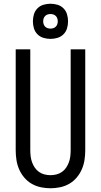

<svg xmlns="http://www.w3.org/2000/svg" viewBox="-20 -999 540 1027"><path d="M250 8Q224 8 198 2.5Q172 -3 149.5 -16Q127 -29 110 -49Q93 -69 82.5 -93Q72 -117 68 -143Q64 -169 64 -195V-735H142V-195Q142 -179 144 -162.5Q146 -146 151.5 -131Q157 -116 166 -102.5Q175 -89 188.5 -79.5Q202 -70 218 -66Q234 -62 250 -62Q266 -62 282 -66Q298 -70 311.5 -79.5Q325 -89 334 -102.5Q343 -116 348.5 -131Q354 -146 356 -162.5Q358 -179 358 -195V-735H436V-195Q436 -169 432 -143Q428 -117 417.5 -93Q407 -69 390 -49Q373 -29 350.5 -16Q328 -3 302 2.5Q276 8 250 8ZM250 -791Q231 -791 212.5 -796.5Q194 -802 180.5 -815.5Q167 -829 161.5 -847.5Q156 -866 156 -885Q156 -904 161.5 -922.5Q167 -941 180.5 -954.5Q194 -968 212.5 -973.5Q231 -979 250 -979Q269 -979 287.5 -973.5Q306 -968 319.5 -954.5Q333 -941 338.5 -922.5Q344 -904 344 -885Q344 -866 338.5 -847.5Q333 -829 319.5 -815.5Q306 -802 287.5 -796.5Q269 -791 250 -791ZM250 -846Q258 -846 265.5 -848.5Q273 -851 278.5 -856.5Q284 -862 286.5 -869.5Q289 -877 289 -885Q289 -893 286.5 -900.5Q284 -908 278.5 -913.5Q273 -919 265.5 -921.5Q258 -924 250 -924Q242 -924 234.5 -921.5Q227 -919 221.5 -913.5Q216 -908 213.5 -900.5Q211 -893 211 -885Q211 -877 213.5 -869.5Q216 -862 221.5 -856.5Q227 -851 234.5 -848.5Q242 -846 250 -846Z"/></svg>

Font: Iosevka Term SS14
Style: Regular
Weight: 400
Monospace: yes
Designer: Belleve Invis
Foundry: Belleve Invis
Version: Version 24.1.1; ttfautohint (v1.8.4)